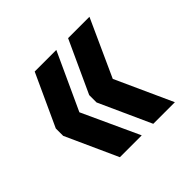

<svg xmlns="http://www.w3.org/2000/svg" viewBox="-99 -576 553 553"><g transform="rotate(-45 177.0 -300.0)"><path d="M29 -285V-315L102 -474H190L110 -300L190 -126H101ZM165 -285V-315L238 -474H325L246 -300L325 -126H237Z"/></g></svg>

Font: Economica
Style: Bold
Weight: 700
Designer: Vicente Lamonaca
Foundry: Vicente Lamonaca
Version: Version 1.100